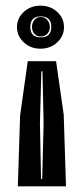

<svg xmlns="http://www.w3.org/2000/svg" viewBox="-20 -533 293 678"><path d="M123 -361Q88 -361 64 -383.5Q40 -406 40 -437Q40 -469 64 -491Q88 -513 123 -513Q158 -513 182 -491Q206 -469 206 -437Q206 -406 182 -383.5Q158 -361 123 -361ZM124 -401Q161 -401 161 -438Q161 -475 124 -475Q87 -475 87 -438Q87 -401 124 -401ZM124 -404Q110 -404 101.5 -413.5Q93 -423 93 -438Q93 -452 101.5 -462.5Q110 -473 124 -473Q138 -473 147 -462.5Q156 -452 156 -438Q156 -423 147 -413.5Q138 -404 124 -404ZM43 125 51 -125 78 -317H178L205 -128L213 125ZM125 99H129L134 -98L130 -281H126L121 -98Z"/></svg>

Font: Alumni Sans Inline One
Style: Regular
Weight: 400
Designer: Robert E. Leuschke
Foundry: Robert E. Leuschke
Version: Version 1.100; ttfautohint (v1.8.3)